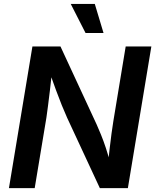

<svg xmlns="http://www.w3.org/2000/svg" viewBox="-20 -966 797 986"><path d="M25.9 0 146.5 -727.5H290.5L476.6 -326.2Q486.3 -304.2 498.8 -273.9Q511.2 -243.7 523.9 -205.3Q536.6 -167 548.3 -121.1L534.7 -115.7Q537.6 -155.3 542.5 -197.8Q547.4 -240.2 552.5 -278.8Q557.6 -317.4 562 -343.3L625.5 -727.5H757.3L636.7 0H492.7L324.7 -361.3Q311 -392.1 297.4 -425.5Q283.7 -459 268.1 -501.7Q252.4 -544.4 231.4 -603.5L248 -606.9Q242.2 -550.8 236.6 -503.7Q231 -456.5 226.3 -420.7Q221.7 -384.8 218.3 -361.8L158.2 0ZM419.4 -796.4 343.3 -945.8H466.8L511.7 -796.4Z"/></svg>

Font: Inter 17pt SemiBold
Style: Italic
Weight: 600
Italic angle: -9.3988°
Version: Version 4.001;git-66647c0bb